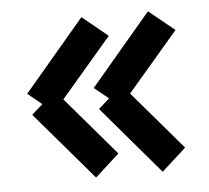

<svg xmlns="http://www.w3.org/2000/svg" viewBox="-40 -647 567 522"><g transform="rotate(-5 243.5 -386.0)"><path d="M383.8 -167 226.1 -352.1 293 -411.1 450.2 -227.1ZM381.8 -605 452.1 -547.9 286.1 -354 216.8 -410.2ZM202.1 -167 43.9 -352.1 110.8 -411.1 268.1 -227.1ZM200.2 -605 270 -547.9 104 -354 35.2 -410.2Z"/></g></svg>

Font: Opir
Style: Regular
Weight: 400
Designer: Maksym Kobuzan
Version: Version 1.000;FEAKit 1.0